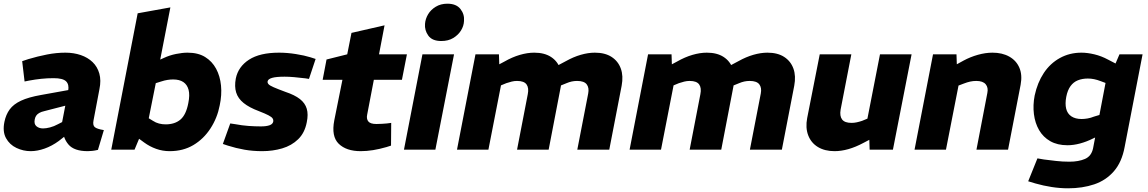

<svg xmlns="http://www.w3.org/2000/svg" viewBox="-23 -810 6212 1039"><path d="M507 1Q491 5 476.5 6.5Q462 8 452 8Q378 8 347.5 -28Q317 -64 317 -114L311 -138L346 -319Q352 -353 334.5 -370Q317 -387 267 -387Q233 -387 200 -383.5Q167 -380 135 -374L110 -369L97 -479L130 -490Q180 -505 231 -515Q282 -525 331 -525Q376 -525 414 -512Q452 -499 478 -474Q504 -449 514.5 -412Q525 -375 515 -327L483 -158Q478 -132 490 -122Q502 -112 539 -106ZM143 8Q103 8 66 -9.5Q29 -27 9.5 -62.5Q-10 -98 1 -151Q9 -190 29.5 -218Q50 -246 90.5 -265Q131 -284 199 -296L360 -325L342 -241L218 -209Q200 -205 189 -198.5Q178 -192 172.5 -183.5Q167 -175 165 -164Q160 -139 174 -127Q188 -115 210 -115Q226 -115 247.5 -120.5Q269 -126 291 -138L328 -157L351 -91L295 -47Q258 -20 218.5 -6Q179 8 143 8Z M895 8Q857 8 822 -4.5Q787 -17 757 -39L716 -69L777 -173L805 -156Q820 -146 837.5 -141.5Q855 -137 873 -137Q923 -137 953.5 -163Q984 -189 996 -252Q1005 -296 997.5 -324Q990 -352 969 -366Q948 -380 914 -380Q899 -380 883 -377.5Q867 -375 849 -369L820 -360L773 -125L745 -96L705 0H579L722 -738L899 -770L832 -426L787 -462L865 -497Q895 -511 929.5 -518Q964 -525 992 -525Q1049 -525 1087 -501.5Q1125 -478 1146.5 -438Q1168 -398 1173 -347Q1178 -296 1166 -240Q1153 -172 1116 -115Q1079 -58 1023.5 -25Q968 8 895 8Z M1396 8Q1345 8 1299.5 0Q1254 -8 1210 -22L1183 -31L1223 -142L1250 -138Q1287 -131 1321.5 -128.5Q1356 -126 1389 -126Q1419 -126 1436.5 -132.5Q1454 -139 1456 -154Q1457 -162 1452 -169.5Q1447 -177 1430 -186Q1413 -195 1377 -209Q1326 -228 1295.5 -252.5Q1265 -277 1255 -309.5Q1245 -342 1253 -385Q1266 -449 1324.5 -487Q1383 -525 1487 -525Q1531 -525 1578 -517.5Q1625 -510 1657 -500L1685 -491L1649 -383L1630 -386Q1597 -390 1569 -392.5Q1541 -395 1517 -395Q1471 -395 1449 -388.5Q1427 -382 1425 -369Q1424 -361 1430.5 -354Q1437 -347 1457.5 -338Q1478 -329 1521 -313Q1572 -296 1600 -274Q1628 -252 1637 -221.5Q1646 -191 1637 -148Q1626 -91 1590.5 -56.5Q1555 -22 1504 -7Q1453 8 1396 8Z M1929 8Q1851 8 1810 -32Q1769 -72 1786 -159L1830 -378H1723L1744 -488L1856 -516L1879 -632L2058 -673L2028 -516H2179L2152 -378H2000L1964 -190Q1959 -167 1970 -153Q1981 -139 2014 -139Q2031 -139 2044.5 -140Q2058 -141 2071 -142L2094 -145L2093 -22L2068 -14Q2030 -3 1995.5 2.5Q1961 8 1929 8Z M2163 0 2263 -516H2434L2333 0ZM2365 -588Q2316 -588 2295 -617Q2274 -646 2277 -681Q2279 -708 2293.5 -732.5Q2308 -757 2335 -773.5Q2362 -790 2398 -790Q2446 -790 2468.5 -761.5Q2491 -733 2488 -697Q2487 -670 2472 -645.5Q2457 -621 2430 -604.5Q2403 -588 2365 -588Z M2450 0 2550 -516H2677L2680 -425L2645 -444L2707 -477Q2749 -501 2790 -513Q2831 -525 2868 -525Q2923 -525 2958.5 -502Q2994 -479 3008.5 -438Q3023 -397 3012 -343L2946 0H2775L2833 -300Q2840 -334 2826.5 -353Q2813 -372 2775 -372Q2760 -372 2746 -368.5Q2732 -365 2717 -360L2688 -348L2620 0ZM3101 0 3160 -304Q3166 -335 3152 -353.5Q3138 -372 3100 -372Q3085 -372 3071 -369Q3057 -366 3043 -360L3006 -345L2973 -444L3039 -479Q3080 -502 3120 -513.5Q3160 -525 3196 -525Q3251 -525 3286.5 -502Q3322 -479 3336.5 -439Q3351 -399 3341 -346L3274 0Z M3384 0 3484 -516H3611L3614 -425L3579 -444L3641 -477Q3683 -501 3724 -513Q3765 -525 3802 -525Q3857 -525 3892.5 -502Q3928 -479 3942.5 -438Q3957 -397 3946 -343L3880 0H3709L3767 -300Q3774 -334 3760.5 -353Q3747 -372 3709 -372Q3694 -372 3680 -368.5Q3666 -365 3651 -360L3622 -348L3554 0ZM4035 0 4094 -304Q4100 -335 4086 -353.5Q4072 -372 4034 -372Q4019 -372 4005 -369Q3991 -366 3977 -360L3940 -345L3907 -444L3973 -479Q4014 -502 4054 -513.5Q4094 -525 4130 -525Q4185 -525 4220.5 -502Q4256 -479 4270.5 -439Q4285 -399 4275 -346L4208 0Z M4493 8Q4440 8 4403 -14.5Q4366 -37 4350.5 -78Q4335 -119 4345 -171L4413 -516H4584L4526 -217Q4520 -182 4534 -163.5Q4548 -145 4585 -145Q4599 -145 4613 -148Q4627 -151 4642 -156L4671 -168L4739 -516H4910L4809 0H4683L4680 -91L4711 -69L4650 -37Q4607 -14 4568 -3Q4529 8 4493 8Z M4926 0 5026 -516H5153L5156 -425L5120 -443L5191 -482Q5228 -502 5269 -513.5Q5310 -525 5348 -525Q5401 -525 5439 -503.5Q5477 -482 5493.5 -443Q5510 -404 5500 -351L5432 0H5261L5320 -307Q5326 -336 5311 -354Q5296 -372 5260 -372Q5243 -372 5227 -368.5Q5211 -365 5193 -358L5164 -347L5096 0Z M5757 209Q5713 209 5668 202Q5623 195 5581 183L5541 171L5591 47L5626 53Q5657 57 5692 61Q5727 65 5764 65Q5814 65 5848.5 50Q5883 35 5892 -7L5966 -395L5995 -423L6035 -516H6160L6063 -15Q6048 67 6005 116.5Q5962 166 5898.5 187.5Q5835 209 5757 209ZM5754 -24Q5699 -24 5660.5 -46Q5622 -68 5600 -106Q5578 -144 5572 -192.5Q5566 -241 5576 -293Q5591 -363 5625.5 -415Q5660 -467 5712.5 -496Q5765 -525 5829 -525Q5861 -525 5899 -516Q5937 -507 5974 -487L6026 -460L5976 -355L5933 -371Q5915 -378 5898 -381.5Q5881 -385 5864 -385Q5834 -385 5810 -375.5Q5786 -366 5770 -344Q5754 -322 5747 -286Q5740 -249 5746.5 -222Q5753 -195 5774.5 -180.5Q5796 -166 5830 -166Q5845 -166 5862.5 -169Q5880 -172 5897 -179L5927 -188L5953 -90L5893 -61Q5857 -43 5821.5 -33.5Q5786 -24 5754 -24Z"/></svg>

Font: REM
Style: Bold Italic
Weight: 700
Italic angle: -11°
Designer: Octavio Pardo
Foundry: Ashler Design
Version: Version 1.005;gftools[0.9.28]